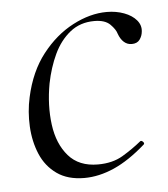

<svg xmlns="http://www.w3.org/2000/svg" viewBox="-39 -435 423 484"><g transform="rotate(-5 172.5 -193.0)"><path d="M156 13Q114 13 86.5 -6.5Q59 -26 45.5 -58Q32 -90 30 -128Q28 -166 36 -202Q50 -266 84 -309.5Q118 -353 162 -376Q206 -399 248 -399Q272 -399 292 -391.5Q312 -384 323 -371Q334 -358 332 -342Q331 -331 324.5 -322Q318 -313 304 -313Q293 -313 284.5 -320.5Q276 -328 271 -342Q268 -353 255 -366Q242 -379 215 -379Q179 -379 153.5 -358.5Q128 -338 112.5 -305Q97 -272 89 -232Q79 -177 85.5 -128Q92 -79 118.5 -48.5Q145 -18 193 -18Q230 -18 256 -33.5Q282 -49 304 -67Q307 -69 311 -65Q315 -61 312 -58Q270 -21 231.5 -4Q193 13 156 13Z"/></g></svg>

Font: Cormorant Garamond Light
Style: Italic
Weight: 300
Italic angle: -10°
Designer: Christian Thalmann (Catharsis Fonts)
Foundry: Catharsis Fonts
Version: Version 4.001